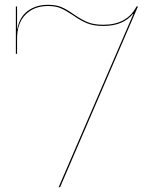

<svg xmlns="http://www.w3.org/2000/svg" viewBox="-20 -779 616 799"><path d="M554 -752 230 0H224L535 -721H533Q492 -671 410 -671Q369 -671 341.5 -682.5Q314 -694 283 -716Q253 -736 232 -745Q211 -754 180 -754Q122 -754 86.5 -718.5Q51 -683 51 -617V-555H46V-752H51V-658H52Q61 -708 95.5 -733.5Q130 -759 180 -759Q213 -759 235.5 -749.5Q258 -740 286 -720Q318 -698 344 -687Q370 -676 410 -676Q509 -676 548 -752Z"/></svg>

Font: Hepta Slab Hairline
Style: Regular
Weight: 400
Designer: Michael LaGattuta
Foundry: Michael LaGattuta
Version: Version 1.100; ttfautohint (v1.8) -l 8 -r 50 -G 200 -x 14 -D